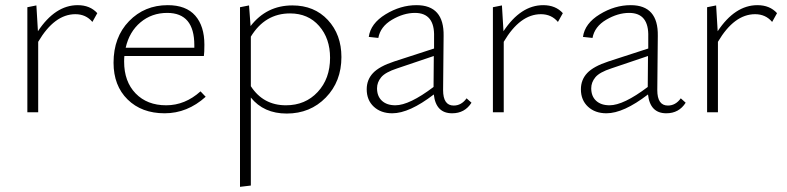

<svg xmlns="http://www.w3.org/2000/svg" viewBox="-20 -435 3048 744"><path d="M281 -415Q329 -415 357 -384L338 -350Q313 -380 272 -380Q191 -380 128 -273V0H86V-407L121 -414L127 -314Q194 -415 281 -415Z M757 -81 777 -60Q706 4 618 4Q529 4 474.5 -49.5Q420 -103 420 -192Q420 -291 480 -353Q540 -415 630 -415Q701 -415 736.5 -374.5Q772 -334 772 -262Q772 -231 770 -218H462Q461 -211 461 -196Q461 -119 505.5 -73Q550 -27 624 -27Q697 -27 757 -81ZM628 -385Q568 -385 524.5 -348.5Q481 -312 467 -250H733V-260Q733 -385 628 -385Z M1113 -414Q1198 -414 1250.5 -357.5Q1303 -301 1303 -214Q1303 -119 1242.5 -57Q1182 5 1091 5Q1002 5 952 -57V284L910 289V-407L945 -414L951 -334Q1013 -414 1113 -414ZM1088 -27Q1163 -27 1211 -78.5Q1259 -130 1259 -211Q1259 -286 1216.5 -334.5Q1174 -383 1104 -383Q1007 -383 952 -293V-101Q1000 -27 1088 -27Z M1788 -54 1807 -37Q1781 4 1732 4Q1669 4 1661 -69Q1566 4 1500 4Q1456 4 1428.5 -21.5Q1401 -47 1401 -89Q1401 -126 1425.5 -152Q1450 -178 1508 -197L1662 -247V-292Q1665 -385 1588 -385Q1544 -385 1499 -358.5Q1454 -332 1446 -288L1409 -292Q1416 -344 1474 -379.5Q1532 -415 1594 -415Q1701 -415 1699 -296L1697 -86Q1697 -26 1738 -26Q1768 -26 1788 -54ZM1441 -93Q1441 -62 1460 -44.5Q1479 -27 1512 -27Q1566 -27 1660 -98L1661 -218L1519 -170Q1473 -155 1457 -135.5Q1441 -116 1441 -93Z M2085 -415Q2133 -415 2161 -384L2142 -350Q2117 -380 2076 -380Q1995 -380 1932 -273V0H1890V-407L1925 -414L1931 -314Q1998 -415 2085 -415Z M2618 -54 2637 -37Q2611 4 2562 4Q2499 4 2491 -69Q2396 4 2330 4Q2286 4 2258.5 -21.5Q2231 -47 2231 -89Q2231 -126 2255.5 -152Q2280 -178 2338 -197L2492 -247V-292Q2495 -385 2418 -385Q2374 -385 2329 -358.5Q2284 -332 2276 -288L2239 -292Q2246 -344 2304 -379.5Q2362 -415 2424 -415Q2531 -415 2529 -296L2527 -86Q2527 -26 2568 -26Q2598 -26 2618 -54ZM2271 -93Q2271 -62 2290 -44.5Q2309 -27 2342 -27Q2396 -27 2490 -98L2491 -218L2349 -170Q2303 -155 2287 -135.5Q2271 -116 2271 -93Z M2915 -415Q2963 -415 2991 -384L2972 -350Q2947 -380 2906 -380Q2825 -380 2762 -273V0H2720V-407L2755 -414L2761 -314Q2828 -415 2915 -415Z"/></svg>

Font: EauTestText Light
Style: Regular
Weight: 300
Designer: Christian Thalmann (Catharsis Fonts)
Version: Version 0.001;PS 000.001;hotconv 1.0.88;makeotf.lib2.5.64775